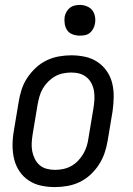

<svg xmlns="http://www.w3.org/2000/svg" viewBox="-20 -753 540 781"><path d="M203 8Q174 8 146.5 2Q119 -4 96.5 -19Q74 -34 59 -56.5Q44 -79 37.5 -106Q31 -133 31 -161.5Q31 -190 36 -219L56 -339Q60 -364 68 -389Q76 -414 91 -436.5Q106 -459 126 -477.5Q146 -496 170 -507.5Q194 -519 219.5 -523.5Q245 -528 270 -528Q299 -528 326.5 -522Q354 -516 376.5 -501Q399 -486 414.5 -463.5Q430 -441 436.5 -414Q443 -387 442.5 -358.5Q442 -330 438 -301L418 -181Q414 -156 405.5 -131Q397 -106 382.5 -83.5Q368 -61 348 -42.5Q328 -24 304 -12.5Q280 -1 254 3.5Q228 8 203 8ZM204 -62Q220 -62 237 -65.5Q254 -69 269.5 -77.5Q285 -86 297.5 -99Q310 -112 319 -127.5Q328 -143 333 -159.5Q338 -176 340 -192L360 -312Q363 -330 364 -347.5Q365 -365 362.5 -381.5Q360 -398 352.5 -413Q345 -428 332.5 -438.5Q320 -449 304 -453.5Q288 -458 270 -458Q254 -458 236.5 -454.5Q219 -451 204 -442.5Q189 -434 176 -421Q163 -408 154 -392.5Q145 -377 140.5 -360.5Q136 -344 133 -328L113 -208Q110 -190 109 -172.5Q108 -155 111 -138.5Q114 -122 121.5 -107Q129 -92 141 -81.5Q153 -71 169.5 -66.5Q186 -62 204 -62ZM304 -608Q290 -608 276 -613Q262 -618 254 -629Q246 -640 243.5 -655Q241 -670 243 -685Q245 -695 250.5 -705Q256 -715 264.5 -721.5Q273 -728 283.5 -730.5Q294 -733 305 -733Q319 -733 333 -727.5Q347 -722 355.5 -711Q364 -700 366.5 -685Q369 -670 366 -655Q364 -645 358.5 -635Q353 -625 344.5 -618.5Q336 -612 325.5 -610Q315 -608 304 -608Z"/></svg>

Font: Iosevka Fixed
Style: Italic
Weight: 400
Italic angle: -9°
Monospace: yes
Designer: Belleve Invis
Foundry: Belleve Invis
Version: Version 33.2.4